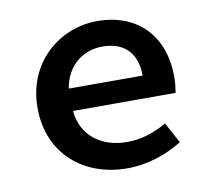

<svg xmlns="http://www.w3.org/2000/svg" viewBox="-63 -574 726 658"><g transform="rotate(-10 299.5 -245.5)"><path d="M62 -245C62 -83 181 12 330 12C402 12 469 -12 522 -45L483 -117C438 -92 396 -77 345 -77C256 -77 188 -126 180 -214H537C539 -226 542 -248 542 -270C542 -406 460 -503 314 -503C186 -503 62 -406 62 -245ZM179 -292C192 -372 251 -414 317 -414C395 -414 436 -368 436 -292Z"/></g></svg>

Font: Source Code Pro Semibold
Style: Regular
Weight: 600
Monospace: yes
Designer: Paul D. Hunt
Foundry: Adobe Systems Incorporated
Version: Version 1.017;PS 1.000;hotconv 1.0.70;makeotf.lib2.5.5900